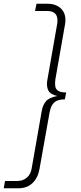

<svg xmlns="http://www.w3.org/2000/svg" viewBox="-39 -758 433 1030"><path d="M-19 252 -12 213H53Q84 213 105 195Q126 177 131 145L185 -163Q190 -193 207 -214Q224 -235 269 -243Q232 -251 221 -271.5Q210 -292 214 -323L268 -631Q271 -651 267 -666.5Q263 -682 250 -690.5Q237 -699 213 -699H149L157 -738H216Q247 -738 270 -725.5Q293 -713 304 -690Q315 -667 311 -634L258 -332Q255 -311 257.5 -295Q260 -279 273.5 -270.5Q287 -262 316 -262L309 -225Q271 -225 252.5 -209Q234 -193 227 -155L173 148Q165 195 136 223.5Q107 252 60 252Z"/></svg>

Font: Gantari ExtraLight
Style: Italic
Weight: 250
Italic angle: -10°
Designer: Anugrah Pasau
Foundry: Lafontype
Version: Version 1.000